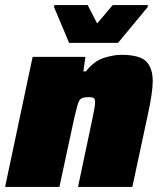

<svg xmlns="http://www.w3.org/2000/svg" viewBox="-26 -733 634 753"><path d="M-6 0 102 -510H309L301 -453H311Q343 -494 381.5 -506Q420 -518 449 -518Q522 -518 547.5 -492Q573 -466 573 -414Q573 -393 568 -359Q563 -325 555 -289L493 0H280L334 -256Q339 -280 343 -301Q347 -322 347 -331Q347 -345 341.5 -348.5Q336 -352 323 -352Q304 -352 294.5 -347.5Q285 -343 279.5 -325.5Q274 -308 265 -269L207 0ZM245 -565 186 -705 187 -713H318L355 -641L416 -713H554L553 -705L437 -565Z"/></svg>

Font: Saira Black
Style: Italic
Weight: 900
Italic angle: -12°
Designer: Hector Gatti with collaboration of the Omnibus-Type team
Foundry: Omnibus-Type
Version: Version 1.100; ttfautohint (v1.8.3)